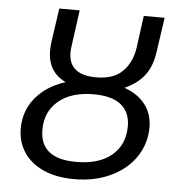

<svg xmlns="http://www.w3.org/2000/svg" viewBox="-51 -736 746 797"><g transform="rotate(5 322.0 -338.0)"><path d="M462 -384Q519 -364 549.5 -324Q580 -284 580 -229Q580 -163 544 -108Q508 -53 441 -20.5Q374 12 287 12Q211 12 157 -13Q103 -38 75.5 -81Q48 -124 48 -179Q48 -252 93 -306.5Q138 -361 217 -386Q141 -422 141 -512Q141 -529 144 -550L164 -688H249L230 -549Q226 -523 226 -512Q226 -417 341 -417Q414 -417 451.5 -455Q489 -493 498 -554L516 -688H603L582 -544Q574 -484 544.5 -445.5Q515 -407 462 -384ZM490 -226Q490 -284 452 -315Q414 -346 337 -346Q245 -346 191.5 -301.5Q138 -257 138 -181Q138 -60 289 -60Q384 -60 437 -104.5Q490 -149 490 -226Z"/></g></svg>

Font: Fira Sans Book
Style: Italic
Weight: 350
Italic angle: -8°
Designer: bBox Type GmbH & Carrois Corporate GbR & Edenspiekermann AG
Foundry: bBox Type GmbH & Carrois Corporate GbR & Edenspiekermann AG
Version: Version 4.301